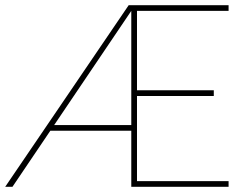

<svg xmlns="http://www.w3.org/2000/svg" viewBox="-20 -720 966 740"><path d="M476 -700H861V-678H508V-372H804V-350H508V-22H861V0H486V-216H167L182 -238H486V-691L492 -687L28 0H0Z"/></svg>

Font: Easer Grotesk Variable
Style: Regular
Weight: 400
Designer: Boardeaser, Bonnie Shaver-Troup, Thomas Jockin
Foundry: Lexend
Version: Version 1.001;Glyphs 3.1.2 (3151)